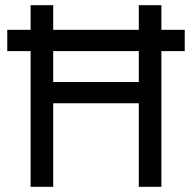

<svg xmlns="http://www.w3.org/2000/svg" viewBox="-20 -720 740 740"><path d="M515 0V-322H185V0H98V-523H8V-605H98V-700H185V-605H515V-700H602V-605H692V-523H602V0ZM515 -404V-523H185V-404Z"/></svg>

Font: Overpass
Style: Regular
Weight: 400
Designer: Delve Withrington, Thomas Jockin
Foundry: Delve Fonts
Version: Version 3.000;DELV;Overpass